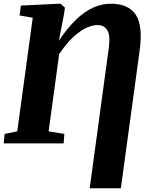

<svg xmlns="http://www.w3.org/2000/svg" viewBox="-22 -773 824 1035"><path d="M461.5 242 564.5 -515Q573.5 -582 556.5 -610Q539.5 -638 503.5 -638Q478.5 -638 445.8 -623.8Q413 -609.5 375.2 -575.5Q337.5 -541.5 297 -481.5L240 -65L325 -51L321 0H-2L3 -51L71 -65L154.5 -677.5L83.5 -689.5L90.5 -743L297.5 -753H304.5L328 -732L323 -696.5L295.5 -554Q342.5 -623.5 388 -667.2Q433.5 -711 480.2 -732Q527 -753 576.5 -753Q669.5 -753 709.5 -694Q749.5 -635 730.5 -498.5L629.5 242Z"/></svg>

Font: Merriweather Light 18pt Black
Style: Italic
Weight: 900
Italic angle: -7.8°
Version: Version 2.101